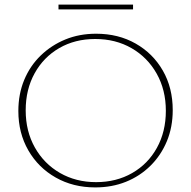

<svg xmlns="http://www.w3.org/2000/svg" viewBox="-20 -811 834 837"><path d="M395 6Q299 6 223 -37Q147 -80 103.5 -155.5Q60 -231 60 -327Q60 -401 85.5 -462.5Q111 -524 157.5 -569Q204 -614 265 -639Q326 -664 399 -664Q496 -664 571.5 -621Q647 -578 690 -503Q733 -428 733 -331Q733 -257 707.5 -195.5Q682 -134 636 -88.5Q590 -43 529 -18.5Q468 6 395 6ZM399 -17Q487 -17 556 -56.5Q625 -96 664 -166.5Q703 -237 703 -328Q703 -419 663 -490Q623 -561 553.5 -601Q484 -641 395 -641Q307 -641 238.5 -601.5Q170 -562 131 -491.5Q92 -421 92 -330Q92 -239 132 -168Q172 -97 241.5 -57Q311 -17 399 -17ZM235 -770V-791H560V-770Z"/></svg>

Font: Ysabeau Office Thin
Style: Regular
Weight: 250
Designer: Christian Thalmann (Catharsis Fonts)
Version: Version 2.001;gftools[0.9.30]; featfreeze: tnum,lnum,ss02